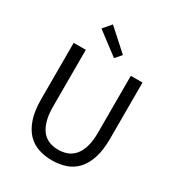

<svg xmlns="http://www.w3.org/2000/svg" viewBox="-204 -997 1053 1138"><g transform="rotate(30 322.5 -427.5)"><path d="M323 12Q273 12 229.5 -2.5Q186 -17 154.5 -50.5Q123 -84 105 -138Q87 -192 87 -271V-656H170V-269Q170 -210 182 -170Q194 -130 214.5 -106Q235 -82 263 -71.5Q291 -61 323 -61Q356 -61 384 -71.5Q412 -82 433 -106Q454 -130 466 -170Q478 -210 478 -269V-656H558V-271Q558 -192 540 -138Q522 -84 490.5 -50.5Q459 -17 416 -2.5Q373 12 323 12ZM339 -697 187 -812 234 -867 376 -739Z"/></g></svg>

Font: CV Source Sans
Style: Regular
Weight: 400
Designer: Paul D. Hunt
Foundry: Adobe Systems Incorporated
Version: Version 3.001